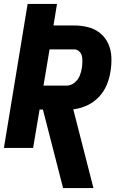

<svg xmlns="http://www.w3.org/2000/svg" viewBox="-20 -755 616 980"><path d="M302 205H457L354 -197Q389 -201 423.5 -216.5Q458 -232 484.5 -260Q511 -288 525 -322Q539 -356 544 -391Q550 -427 548.5 -463.5Q547 -500 532.5 -532Q518 -564 491 -586Q464 -608 429 -616.5Q394 -625 357 -625H253L271 -735H121L0 0H149L182 -196H199ZM202 -318 233 -503H358Q373 -503 384 -493Q395 -483 398 -469Q401 -455 400.5 -439.5Q400 -424 398 -409Q395 -388 386.5 -367.5Q378 -347 359.5 -332.5Q341 -318 320 -318Z"/></svg>

Font: Iosevka Sparkle Heavy
Style: Italic
Weight: 900
Italic angle: -9°
Designer: Belleve Invis
Foundry: Belleve Invis
Version: Version 4.5.0; ttfautohint (v1.8.3)